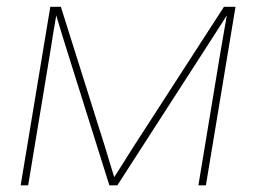

<svg xmlns="http://www.w3.org/2000/svg" viewBox="-20 -556 769 576"><path d="M42 0 130.9 -535.6H162.6L294.4 -117.2Q298.3 -105 302 -92.3Q305.7 -79.6 309.6 -66.9Q313.5 -54.2 317.4 -41.7Q321.3 -29.3 325.2 -16.6H317.4Q325.7 -29.3 333.7 -41.7Q341.8 -54.2 349.6 -66.9Q357.4 -79.6 365.5 -92.3Q373.5 -105 381.3 -117.2L651.9 -535.6H686.5L597.7 0H575.2L640.6 -395Q643.1 -410.2 645.8 -425.5Q648.4 -440.9 651.1 -456.1Q653.8 -471.2 656.5 -486.6Q659.2 -502 661.6 -517.1H665Q652.3 -497.1 639.4 -476.8Q626.5 -456.5 613.5 -436.5Q600.6 -416.5 587.4 -396L332 0H308.1L183.6 -396Q177.2 -416.5 170.9 -436.5Q164.6 -456.5 158.7 -476.8Q152.8 -497.1 146.5 -517.1H149.9Q147.5 -502 144.8 -486.6Q142.1 -471.2 139.6 -456.1Q137.2 -440.9 134.8 -425.5Q132.3 -410.2 129.9 -395L64.5 0Z"/></svg>

Font: Inter 20pt Thin
Style: Italic
Weight: 250
Italic angle: -9.3988°
Version: Version 4.001;git-66647c0bb